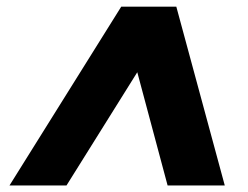

<svg xmlns="http://www.w3.org/2000/svg" viewBox="-20 -724 749 579"><path d="M485.4 -164.8 394 -506.2 180.6 -164.8H8.7L345.6 -703.9H511.7L657.8 -164.8Z"/></svg>

Font: Poppins Variable
Style: Italic
Weight: 100
Italic angle: -10°
Designer: Jonny Pinhorn
Foundry: Indian Type Foundry
Version: Version 6.000